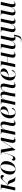

<svg xmlns="http://www.w3.org/2000/svg" viewBox="3141 -3727 814 7136"><g transform="rotate(-90 3548.0 -159.0)"><path d="M505 4Q451 4 420 -5Q389 -14 371 -35.5Q353 -57 339 -95L308 -180Q295 -214 284 -233Q273 -252 255.5 -260Q238 -268 205 -268L150 0H39L129 -421Q132 -437 135 -454Q138 -471 138 -482Q138 -509 119.5 -517.5Q101 -526 72 -526H62L64 -536H264L207 -278Q228 -278 244 -283.5Q260 -289 280 -306Q303 -324 329.5 -355.5Q356 -387 387 -428Q416 -465 439 -491Q462 -517 485 -530.5Q508 -544 539 -544Q574 -544 593 -528.5Q612 -513 612 -482Q612 -454 595.5 -436Q579 -418 552 -416Q552 -437 538.5 -456Q525 -475 493 -475Q457 -475 433 -456.5Q409 -438 374 -395Q346 -360 327 -338Q308 -316 291.5 -302.5Q275 -289 257 -279Q324 -279 359.5 -264Q395 -249 415 -201L451 -114Q474 -59 492 -32.5Q510 -6 539 -6H543L541 4Z M826 10Q738 10 683 -41.5Q628 -93 628 -198Q628 -254 646.5 -314.5Q665 -375 702.5 -427.5Q740 -480 798 -513Q856 -546 934 -546Q988 -546 1032 -525Q1076 -504 1102.5 -458Q1129 -412 1129 -338Q1129 -285 1111 -224.5Q1093 -164 1056 -110.5Q1019 -57 962 -23.5Q905 10 826 10ZM828 0Q867 0 897.5 -24Q928 -48 949.5 -88.5Q971 -129 985 -177.5Q999 -226 1005.5 -275.5Q1012 -325 1012 -368Q1012 -461 991.5 -498.5Q971 -536 928 -536Q890 -536 860 -511.5Q830 -487 808 -446.5Q786 -406 772 -357.5Q758 -309 751.5 -259.5Q745 -210 745 -168Q745 -76 767 -38Q789 0 828 0Z M1900 10Q1851 10 1828 -19Q1805 -48 1805 -88Q1805 -101 1807.5 -126.5Q1810 -152 1817 -183L1881 -481H1879L1557 0H1537L1462 -450Q1444 -415 1430 -373Q1416 -331 1395 -268Q1359 -160 1332 -100.5Q1305 -41 1278.5 -17Q1252 7 1215 7Q1177 7 1161 -14.5Q1145 -36 1145 -61Q1145 -91 1162 -108Q1179 -125 1202 -125Q1202 -107 1212 -91Q1222 -75 1247 -75Q1273 -75 1294.5 -91Q1316 -107 1338 -150.5Q1360 -194 1388 -277Q1413 -351 1428.5 -396Q1444 -441 1459 -464Q1449 -502 1429 -514Q1409 -526 1374 -526H1361L1363 -536H1556L1625 -121L1905 -536H2004L1931 -193Q1925 -165 1920.5 -138Q1916 -111 1916 -88Q1916 -26 1960 -26Q1975 -26 1991 -33Q2007 -40 2029 -58L2034 -51Q2011 -30 1977 -10Q1943 10 1900 10Z M2531 10Q2483 10 2458 -18.5Q2433 -47 2433 -92Q2433 -116 2437.5 -147Q2442 -178 2451 -221L2471 -309Q2474 -322 2478.5 -343.5Q2483 -365 2487 -389.5Q2491 -414 2491 -434Q2491 -450 2487 -468Q2483 -486 2471 -498.5Q2459 -511 2434 -511Q2408 -511 2383.5 -493.5Q2359 -476 2339 -450Q2319 -424 2306 -399Q2293 -374 2290 -359L2211 0H2103L2194 -436Q2200 -467 2200 -482Q2200 -509 2182 -517.5Q2164 -526 2135 -526H2124L2126 -536H2325L2299 -411H2301Q2342 -479 2387 -512Q2432 -545 2492 -545Q2553 -545 2577.5 -512Q2602 -479 2602 -433Q2602 -408 2595.5 -378Q2589 -348 2584 -322L2556 -197Q2550 -170 2546.5 -142Q2543 -114 2543 -89Q2543 -28 2588 -28Q2606 -28 2623.5 -36.5Q2641 -45 2657 -58L2663 -50Q2639 -29 2607 -9.5Q2575 10 2531 10Z M2920 10Q2862 10 2816 -12.5Q2770 -35 2743.5 -81Q2717 -127 2717 -197Q2717 -251 2735.5 -311.5Q2754 -372 2792 -425.5Q2830 -479 2888 -512.5Q2946 -546 3025 -546Q3091 -546 3127.5 -515.5Q3164 -485 3164 -430Q3164 -381 3126.5 -339.5Q3089 -298 3023 -273Q2957 -248 2874 -248H2839Q2834 -218 2834 -188Q2834 -96 2859.5 -48Q2885 0 2933 0Q2991 0 3025.5 -36.5Q3060 -73 3078 -131Q3099 -125 3099 -98Q3099 -77 3080 -52Q3061 -27 3021.5 -8.5Q2982 10 2920 10ZM2865 -258Q2949 -258 3000 -309Q3051 -360 3051 -442Q3051 -534 2998 -534Q2969 -534 2944.5 -510.5Q2920 -487 2899.5 -447.5Q2879 -408 2864.5 -358.5Q2850 -309 2841 -258Z M3939 10Q3891 10 3866 -18.5Q3841 -47 3841 -92Q3841 -117 3846 -148Q3851 -179 3860 -222L3880 -310Q3885 -330 3893 -367Q3901 -404 3901 -435Q3901 -450 3898.5 -468Q3896 -486 3884.5 -499Q3873 -512 3845 -512Q3820 -512 3797 -495.5Q3774 -479 3755 -454.5Q3736 -430 3723 -406.5Q3710 -383 3704 -369L3667 -202Q3663 -185 3658 -157Q3653 -129 3648.5 -97.5Q3644 -66 3640.5 -39.5Q3637 -13 3637 0H3525Q3526 -14 3529.5 -41.5Q3533 -69 3539 -102.5Q3545 -136 3551 -168Q3557 -200 3562 -223L3581 -310Q3587 -335 3594 -371Q3601 -407 3601 -435Q3601 -463 3590.5 -487Q3580 -511 3544 -511Q3518 -511 3494 -493Q3470 -475 3450 -448.5Q3430 -422 3417 -396Q3404 -370 3401 -355L3323 0H3215L3306 -436Q3312 -467 3312 -482Q3312 -509 3293.5 -517.5Q3275 -526 3247 -526H3236L3238 -536H3436L3411 -411H3413Q3454 -480 3499 -513Q3544 -546 3602 -546Q3662 -546 3686.5 -512.5Q3711 -479 3711 -434Q3711 -428 3710.5 -421.5Q3710 -415 3710 -409H3712Q3752 -477 3796 -511.5Q3840 -546 3901 -546Q3962 -546 3986.5 -513Q4011 -480 4011 -435Q4011 -410 4005 -379.5Q3999 -349 3993 -323L3965 -197Q3959 -170 3955.5 -143.5Q3952 -117 3952 -95Q3952 -27 3997 -27Q4015 -27 4032.5 -36Q4050 -45 4066 -58L4072 -50Q4048 -29 4015.5 -9.5Q3983 10 3939 10Z M4329 10Q4271 10 4225 -12.5Q4179 -35 4152.5 -81Q4126 -127 4126 -197Q4126 -251 4144.5 -311.5Q4163 -372 4201 -425.5Q4239 -479 4297 -512.5Q4355 -546 4434 -546Q4500 -546 4536.5 -515.5Q4573 -485 4573 -430Q4573 -381 4535.5 -339.5Q4498 -298 4432 -273Q4366 -248 4283 -248H4248Q4243 -218 4243 -188Q4243 -96 4268.5 -48Q4294 0 4342 0Q4400 0 4434.5 -36.5Q4469 -73 4487 -131Q4508 -125 4508 -98Q4508 -77 4489 -52Q4470 -27 4430.5 -8.5Q4391 10 4329 10ZM4274 -258Q4358 -258 4409 -309Q4460 -360 4460 -442Q4460 -534 4407 -534Q4378 -534 4353.5 -510.5Q4329 -487 4308.5 -447.5Q4288 -408 4273.5 -358.5Q4259 -309 4250 -258Z M5067 10Q5018 10 4994.5 -19.5Q4971 -49 4971 -88Q4971 -103 4974 -127.5Q4977 -152 4984 -185L5002 -271H4789L4731 0H4622L4713 -435Q4716 -448 4718 -462Q4720 -476 4720 -482Q4720 -509 4701.5 -517.5Q4683 -526 4655 -526H4644L4646 -536H4845L4791 -281H5004L5059 -536H5172L5097 -196Q5091 -168 5087 -141.5Q5083 -115 5083 -92Q5083 -28 5126 -28Q5144 -28 5161 -36.5Q5178 -45 5197 -58L5202 -50Q5180 -28 5144.5 -9Q5109 10 5067 10Z M5657 228Q5628 228 5604 222Q5580 216 5563 208L5566 198Q5579 204 5595 208.5Q5611 213 5628 213Q5677 213 5712.5 160Q5748 107 5774 -11Q5756 -2 5736 4Q5716 10 5693 10Q5647 10 5624 -18Q5601 -46 5601 -85Q5601 -96 5602.5 -114.5Q5604 -133 5606 -148H5602Q5565 -77 5518.5 -34Q5472 9 5402 9Q5341 9 5317 -24.5Q5293 -58 5293 -102Q5293 -127 5299 -157Q5305 -187 5311 -212L5356 -422Q5359 -438 5362 -456Q5365 -474 5365 -482Q5365 -510 5346.5 -518Q5328 -526 5300 -526H5289L5291 -536H5491L5423 -226Q5417 -199 5410.5 -163Q5404 -127 5404 -106Q5404 -67 5415.5 -44.5Q5427 -22 5459 -22Q5482 -22 5506.5 -40Q5531 -58 5553 -86.5Q5575 -115 5591 -147.5Q5607 -180 5613 -209L5683 -536H5796L5724 -202Q5721 -190 5718 -170Q5715 -150 5712.5 -129.5Q5710 -109 5710 -96Q5710 -24 5753 -24Q5770 -24 5787 -32.5Q5804 -41 5823 -57L5828 -50Q5810 55 5790 116Q5770 177 5739.5 202.5Q5709 228 5657 228Z M6321 10Q6275 10 6252 -18Q6229 -46 6229 -85Q6229 -96 6230.5 -114.5Q6232 -133 6234 -148H6230Q6193 -77 6146.5 -34Q6100 9 6030 9Q5969 9 5945 -24.5Q5921 -58 5921 -102Q5921 -127 5927 -157Q5933 -187 5939 -212L5984 -422Q5987 -438 5990 -456Q5993 -474 5993 -482Q5993 -510 5974.5 -518Q5956 -526 5928 -526H5917L5919 -536H6119L6051 -226Q6045 -199 6038.5 -163Q6032 -127 6032 -106Q6032 -67 6043.5 -44.5Q6055 -22 6087 -22Q6110 -22 6134.5 -40Q6159 -58 6181 -86.5Q6203 -115 6219 -147.5Q6235 -180 6241 -209L6311 -536H6424L6352 -202Q6349 -190 6346 -170Q6343 -150 6340.5 -129.5Q6338 -109 6338 -96Q6338 -24 6381 -24Q6398 -24 6415 -32.5Q6432 -41 6451 -57L6456 -50Q6434 -28 6399 -9Q6364 10 6321 10Z M6943 10Q6897 10 6874 -18Q6851 -46 6851 -85Q6851 -96 6852.5 -114.5Q6854 -133 6856 -148H6852Q6815 -77 6768.5 -34Q6722 9 6652 9Q6591 9 6567 -24.5Q6543 -58 6543 -102Q6543 -127 6549 -157Q6555 -187 6561 -212L6606 -422Q6609 -438 6612 -456Q6615 -474 6615 -482Q6615 -510 6596.5 -518Q6578 -526 6550 -526H6539L6541 -536H6741L6673 -226Q6667 -199 6660.5 -163Q6654 -127 6654 -106Q6654 -67 6665.5 -44.5Q6677 -22 6709 -22Q6732 -22 6756.5 -40Q6781 -58 6803 -86.5Q6825 -115 6841 -147.5Q6857 -180 6863 -209L6933 -536H7046L6974 -202Q6971 -190 6968 -170Q6965 -150 6962.5 -129.5Q6960 -109 6960 -96Q6960 -24 7003 -24Q7020 -24 7037 -32.5Q7054 -41 7073 -57L7078 -50Q7056 -28 7021 -9Q6986 10 6943 10Z"/></g></svg>

Font: Noto Serif Display Medium
Style: Italic
Weight: 500
Italic angle: -12°
Designer: Monotype Design Team
Foundry: Monotype Imaging Inc.
Version: Version 2.009